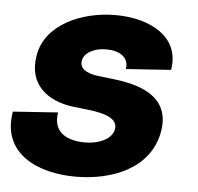

<svg xmlns="http://www.w3.org/2000/svg" viewBox="-48 -561 639 621"><g transform="rotate(5 271.5 -250.0)"><path d="M219 16C339 16 461 -33 482 -153C503 -273 392 -300 314 -309L263 -315C224 -320 202 -335 207 -360C211 -385 243 -403 283 -403C323 -403 358 -385 351 -345L497 -355C516 -465 413 -516 303 -516C193 -516 77 -465 60 -365C42 -265 113 -219 190 -209L243 -203C282 -198 340 -188 333 -148C328 -118 289 -97 239 -97C189 -97 133 -116 145 -186L-1 -176C-25 -36 99 16 219 16Z"/></g></svg>

Font: Uncut Sans
Style: Bold Italic
Weight: 700
Italic angle: -10°
Designer: Kasper Nordkvist
Foundry: Uncut Type
Version: Version 1.111;FEAKit 1.0